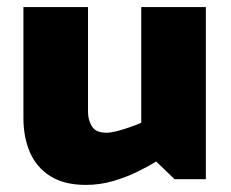

<svg xmlns="http://www.w3.org/2000/svg" viewBox="-20 -504 650 541"><path d="M378 -484V-158Q364 -152 345.5 -145.5Q327 -139 309.5 -134.5Q292 -130 280 -130Q250 -130 239 -148Q228 -166 228 -188V-484H46V-171Q46 -117 64.5 -74.5Q83 -32 122 -7.5Q161 17 222 17Q261 17 297.5 6.5Q334 -4 365 -19Q396 -34 420 -49L472 1H560V-484Z"/></svg>

Font: Catamaran Black
Style: Regular
Weight: 900
Designer: Pria Ravichandran
Version: Version 2.000